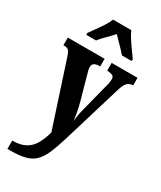

<svg xmlns="http://www.w3.org/2000/svg" viewBox="-245 -848 971 1157"><g transform="rotate(30 240.5 -269.5)"><path d="M18 169Q76 169 110.5 149Q145 129 165 93Q185 57 198 9L53 -435Q43 -466 32.5 -474.5Q22 -483 3 -483H-2V-536H254V-483H250Q223 -483 212 -474Q201 -465 201 -450Q201 -439 204 -425.5Q207 -412 212 -397L256 -239Q266 -202 271.5 -170.5Q277 -139 279 -118Q282 -142 285.5 -163.5Q289 -185 295 -206L343 -394Q347 -405 350 -421.5Q353 -438 353 -450Q353 -468 342 -474Q331 -480 307 -482L303 -483V-536H483V-483H480Q457 -483 442.5 -467.5Q428 -452 416 -412L293 -4Q272 65 252.5 110Q233 155 207 180.5Q181 206 140.5 216.5Q100 227 35 227H18ZM86 -619Q99 -638 118 -664Q137 -690 154.5 -717Q172 -744 180 -766H307Q316 -744 333.5 -717Q351 -690 370 -664Q389 -638 402 -619V-606H334Q325 -617 308.5 -634.5Q292 -652 274 -670Q256 -688 243 -702Q224 -680 196.5 -653Q169 -626 154 -606H86Z"/></g></svg>

Font: Noto Serif Tamil ExtraCondensed ExtraBold
Style: Italic
Weight: 800
Width: 2
Italic angle: -12°
Designer: Indian Type Foundry, Tom Grace, and the Monotype Design Team
Foundry: Monotype Imaging Inc.
Version: Version 2.003; ttfautohint (v1.8.4.7-5d5b)